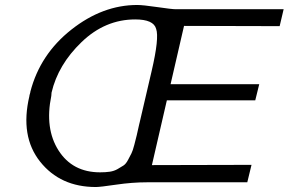

<svg xmlns="http://www.w3.org/2000/svg" viewBox="-20 -732 1159 771"><path d="M98 -346Q98 -349 100 -355Q102 -361 102 -364Q141 -514 266.5 -613Q392 -712 531 -712Q554 -712 612 -703.5Q670 -695 685 -695H1119L1103 -627L719 -628L665 -394H1021L1005 -329H650L590 -69L990 -70L973 0H571Q511 0 446.5 9.5Q382 19 365 19Q222 19 141 -83Q60 -185 98 -346ZM187 -360Q187 -358 186.5 -353.5Q186 -349 186 -347Q159 -216 215 -128Q271 -40 382 -40Q404 -40 421 -42.5Q438 -45 452 -53Q466 -61 476 -67.5Q486 -74 494.5 -90.5Q503 -107 508 -116.5Q513 -126 519.5 -151Q526 -176 529 -188.5Q532 -201 539 -233L541 -241L589 -447Q620 -580 607 -616Q597 -654 523 -654Q402 -654 307.5 -563Q213 -472 187 -360Z"/></svg>

Font: Coval
Style: Light Italic
Weight: 300
Foundry: Context Ltd
Version: Version 001.000